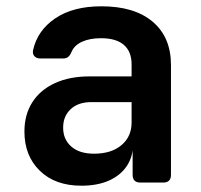

<svg xmlns="http://www.w3.org/2000/svg" viewBox="-20 -580 640 610"><path d="M238.5 10Q155.3 10 106.5 -37.5Q57.6 -85 57.6 -162Q57.6 -215.9 82.7 -255.1Q107.7 -294.3 154.3 -315.8Q200.9 -337.3 264.4 -337.3H398.1V-375.6Q398.1 -416.1 373.5 -437.4Q348.9 -458.6 301 -458.6Q265.4 -458.6 240.9 -447.5Q216.5 -436.4 207.5 -415.7Q203.3 -405 197.1 -399.6Q191 -394.2 180.2 -394.2H108.6Q96.2 -394.2 89.6 -401.2Q82.9 -408.1 84.9 -419.9Q98.5 -482.9 155.2 -521.5Q211.9 -560 302.2 -560Q407.4 -560 465.3 -510.8Q523.2 -461.7 523.2 -373.3V-24.7Q523.2 0 498.5 0H426.1Q401.4 0 401.4 -24.7V-105.3H381.2L402.8 -122.9Q402.8 -82.3 382.8 -52.5Q362.8 -22.6 326.1 -6.3Q289.4 10 238.5 10ZM278.7 -91.7Q333.6 -91.7 365.8 -118.8Q398.1 -145.8 398.1 -190.9V-255.6H270.3Q228.6 -255.6 204.6 -233.2Q180.6 -210.8 180.6 -174.4Q180.6 -137.1 206.5 -114.4Q232.3 -91.7 278.7 -91.7Z"/></svg>

Font: Pitagon Sans Mono
Style: Regular
Weight: 400
Monospace: yes
Designer: Travis Tran
Foundry: Pitagon
Version: Version 1.001;gftools[0.9.26]